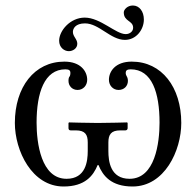

<svg xmlns="http://www.w3.org/2000/svg" viewBox="-20 -666 713 698"><path d="M288 -602C235 -602 195 -554 195 -518C195 -493 214 -480 230 -480C245 -480 261 -490 261 -507C261 -524 245 -533 245 -550C245 -562 254 -581 289 -581C340 -581 382 -521 434 -521C476 -521 503 -559 503 -595C503 -624 487 -646 463 -646C443 -646 430 -631 430 -621C430 -587 464 -592 464 -565C464 -552 452 -542 437 -542C401 -542 345 -602 288 -602ZM299 -148V-117C299 -80 292 -16 222 -16C129 -16 113 -147 113 -220C113 -328 141 -414 218 -414C232 -414 236 -409 236 -401C236 -396 235 -391 233 -388C230 -385 229 -379 229 -372C229 -353 243 -339 262 -339C282 -339 297 -355 297 -376C297 -406 274 -442 214 -442C105 -442 34 -349 34 -219C34 -118 96 12 211 12C289 12 319 -27 335 -66H338C354 -27 384 12 462 12C578 12 639 -118 639 -219C639 -349 568 -442 459 -442C399 -442 376 -406 376 -376C376 -355 391 -339 411 -339C431 -339 445 -353 445 -372C445 -379 443 -385 441 -388C439 -391 437 -396 437 -401C437 -409 441 -414 455 -414C533 -414 560 -328 560 -220C560 -147 544 -16 451 -16C381 -16 374 -80 374 -117V-148C374 -177 384 -192 417 -192H436C440 -192 444 -195 444 -200V-219L442 -221C442 -221 374 -219 335 -219C299 -219 231 -221 231 -221L229 -219V-200C229 -195 232 -192 237 -192H256C290 -192 299 -176 299 -148Z"/></svg>

Font: Libertinus Math
Style: Regular
Weight: 400
Designer: Philipp H. Poll
Foundry: Khaled Hosny
Version: Version 6.2